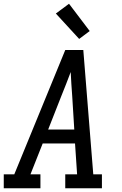

<svg xmlns="http://www.w3.org/2000/svg" viewBox="-30 -1001 650 1021"><path d="M-10 0V-74H46L317 -735H413L466 -74H512V0H317V-74H380L369 -238H197L132 -74H185V0ZM226 -312H365L354 -490Q351 -522 349.5 -554Q348 -586 346 -618Q334 -586 321.5 -554Q309 -522 296 -490ZM391 -794 267 -929 337 -981 447 -836Z"/></svg>

Font: Iosevka Slab Extended
Style: Italic
Weight: 400
Width: 7
Italic angle: -9°
Monospace: yes
Designer: Belleve Invis
Foundry: Belleve Invis
Version: Version 11.1.0; ttfautohint (v1.8.3)